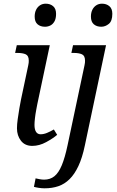

<svg xmlns="http://www.w3.org/2000/svg" viewBox="-20 -781 635 1041"><path d="M155 10Q115 10 93.5 -18Q72 -46 72 -85Q72 -106 76 -135Q80 -164 85 -193.5Q90 -223 94 -242L133 -426Q135 -434 135.5 -440.5Q136 -447 136 -452Q136 -479 119.5 -486.5Q103 -494 75 -494H62L71 -536H250L182 -215Q180 -204 176 -183Q172 -162 169.5 -140Q167 -118 167 -104Q167 -79 175.5 -66Q184 -53 200 -53Q217 -53 235 -60.5Q253 -68 272 -79L290 -50Q268 -31 230.5 -10.5Q193 10 155 10ZM224 -636Q199 -636 183.5 -649.5Q168 -663 168 -691Q168 -712 175.5 -727.5Q183 -743 196.5 -752Q210 -761 228 -761Q252 -761 268 -747.5Q284 -734 284 -706Q284 -680 275 -664.5Q266 -649 252.5 -642.5Q239 -636 224 -636ZM222 240Q207 240 190.5 237.5Q174 235 164 232L173 186Q181 188 194.5 190.5Q208 193 219 193Q252 193 275 174.5Q298 156 315 115Q332 74 346 8L438 -426Q440 -434 440.5 -440.5Q441 -447 441 -452Q441 -479 424.5 -486.5Q408 -494 380 -494H367L376 -536H555L440 8Q426 75 405 119.5Q384 164 357 190.5Q330 217 296.5 228.5Q263 240 222 240ZM529 -636Q504 -636 488.5 -649.5Q473 -663 473 -691Q473 -712 480.5 -727.5Q488 -743 501.5 -752Q515 -761 533 -761Q557 -761 573 -747.5Q589 -734 589 -706Q589 -667 570 -651.5Q551 -636 529 -636Z"/></svg>

Font: Noto Serif
Style: Italic
Weight: 400
Italic angle: -12°
Designer: Monotype Design Team
Foundry: Monotype Imaging Inc.
Version: Version 2.013